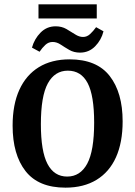

<svg xmlns="http://www.w3.org/2000/svg" viewBox="-20 -854 622 883"><path d="M281 9Q157 9 97.5 -67Q38 -143 38 -276Q38 -373 69 -441Q100 -509 158.5 -545Q217 -581 300 -581Q425 -581 484.5 -504.5Q544 -428 544 -296Q544 -199 513.5 -131Q483 -63 424 -27Q365 9 281 9ZM292 -529Q232 -529 200 -470.5Q168 -412 168 -283Q168 -158 198.5 -100Q229 -42 289 -42Q349 -42 381 -101Q413 -160 413 -290Q413 -415 383 -472Q353 -529 292 -529ZM348 -612Q320 -612 298.5 -624.5Q277 -637 259 -649Q241 -661 222 -661Q203 -661 188.5 -647.5Q174 -634 162 -616L127 -635Q138 -675 166.5 -704Q195 -733 236 -733Q264 -733 285.5 -720.5Q307 -708 325.5 -696Q344 -684 362 -684Q380 -684 394.5 -697.5Q409 -711 422 -729L456 -710Q446 -670 417.5 -641Q389 -612 348 -612ZM157 -834H425V-769H157Z"/></svg>

Font: Rasa SemiBold
Style: Regular
Weight: 600
Designer: Anna Giedrys (Yrsa+Rasa design), David Brezina (Yrsa art-direction, Rasa art-direction, design)
Foundry: Rosetta Type Foundry
Version: Version 2.004